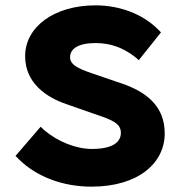

<svg xmlns="http://www.w3.org/2000/svg" viewBox="-20 -686 665 718"><path d="M51 -90C117 -25 215 12 322 12C497 12 596 -76 596 -187C596 -285 533 -337 449 -369L347 -404C281 -426 242 -440 242 -472C242 -503 272 -525 337 -525C395 -525 440 -507 484 -474L499 -461L582 -565L570 -577C515 -632 430 -666 337 -666C182 -666 74 -585 74 -476C74 -376 152 -323 227 -297L330 -261C401 -237 432 -225 432 -189C432 -155 402 -129 324 -129C263 -129 196 -157 147 -198L132 -212L38 -103Z"/></svg>

Font: Falling Sky
Style: ExBd
Weight: 400
Designer: Paul D. Hunt
Foundry: Adobe Systems Incorporated
Version: Version 1.02